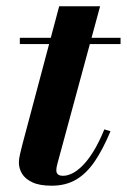

<svg xmlns="http://www.w3.org/2000/svg" viewBox="-20 -580 403 610"><path d="M144 10Q105.5 10 82.8 -0.8Q60 -11.5 50 -28.2Q40 -45 40 -63.5Q40 -75 43.8 -91.2Q47.5 -107.5 51.5 -122.5L168 -560H298L163.5 -64Q162 -58.5 160.5 -52Q159 -45.5 159 -38.5Q159 -21.5 180.5 -21.5Q194 -21.5 209.8 -29.2Q225.5 -37 242.5 -54Q259.5 -71 277 -99.2Q294.5 -127.5 311.5 -169L331 -163Q307 -105.5 280.8 -67Q254.5 -28.5 221.5 -9.2Q188.5 10 144 10ZM43 -440V-460H363V-440Z"/></svg>

Font: Bodoni Moda 11pt
Style: Bold Italic
Weight: 700
Italic angle: -13°
Designer: Owen Earl
Foundry: indestructible type
Version: Version 2.004